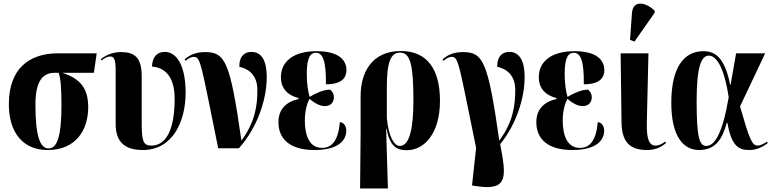

<svg xmlns="http://www.w3.org/2000/svg" viewBox="-20 -837 4365 1084"><path d="M249 10C408 10 478 -102 478 -232C478 -335 436 -393 331 -426H510L526 -536H308C140 -536 30 -445 30 -249C30 -90 108 10 249 10ZM254 1C205 1 180 -73 180 -246C180 -381 222 -426 289 -426H311C323 -394 327 -336 327 -242C327 -59 300 1 254 1Z M786 10C958 10 1028 -156 1028 -313C1028 -473 974 -544 911 -544C865 -544 840 -514 838 -461C903 -457 966 -413 966 -280C966 -104 918 -15 834 -15C789 -15 780 -41 780 -142V-407C780 -513 739 -543 663 -543C618 -543 581 -528 549 -503L553 -496C573 -511 589 -518 602 -518C624 -518 633 -503 633 -437V-137C633 -39 681 10 786 10Z M1212 0H1329C1433 -117 1486 -274 1486 -403C1486 -493 1457 -544 1400 -544C1365 -544 1331 -525 1331 -460C1382 -449 1433 -414 1433 -330C1433 -246 1423 -152 1343 -43C1279 -491 1252 -543 1137 -543C1086 -543 1050 -527 1022 -501L1028 -494C1048 -511 1063 -516 1074 -516C1114 -516 1115 -474 1212 0Z M1755 10C1899 10 1935 -51 1935 -99C1935 -122 1925 -143 1899 -148C1890 -45 1855 -2 1798 -2C1728 -2 1701 -70 1701 -157C1701 -211 1714 -254 1727 -279C1758 -253 1787 -238 1814 -238C1848 -238 1865 -260 1865 -288C1865 -308 1856 -322 1843 -331C1810 -331 1764 -312 1728 -290C1720 -320 1712 -359 1712 -420C1712 -516 1734 -539 1764 -539C1802 -539 1822 -493 1820 -361C1912 -361 1936 -400 1936 -441C1936 -490 1903 -548 1767 -548C1641 -548 1566 -493 1566 -401C1566 -340 1601 -300 1666 -283V-278C1594 -262 1552 -219 1552 -147C1552 -51 1619 10 1755 10Z M2013 227H2170L2160 -110H2162C2182 -10 2219 11 2277 11C2374 11 2464 -81 2464 -268C2464 -450 2389 -549 2243 -549C2077 -549 2015 -424 2016 -292V-90ZM2237 -13C2205 -13 2174 -67 2164 -170V-344C2164 -488 2186 -540 2239 -540C2297 -540 2314 -470 2314 -270C2314 -114 2293 -13 2237 -13Z M2677 215C2851 240 2838 157 2804 -23C2896 -137 2942 -283 2942 -403C2942 -493 2913 -544 2856 -544C2821 -544 2787 -525 2787 -460C2838 -449 2889 -414 2889 -330C2889 -246 2879 -152 2799 -43C2735 -491 2708 -543 2593 -543C2542 -543 2506 -527 2478 -501L2484 -494C2504 -511 2519 -516 2530 -516C2570 -516 2571 -474 2668 -2L2645 210Z M3211 10C3355 10 3391 -51 3391 -99C3391 -122 3381 -143 3355 -148C3346 -45 3311 -2 3254 -2C3184 -2 3157 -70 3157 -157C3157 -211 3170 -254 3183 -279C3214 -253 3243 -238 3270 -238C3304 -238 3321 -260 3321 -288C3321 -308 3312 -322 3299 -331C3266 -331 3220 -312 3184 -290C3176 -320 3168 -359 3168 -420C3168 -516 3190 -539 3220 -539C3258 -539 3278 -493 3276 -361C3368 -361 3392 -400 3392 -441C3392 -490 3359 -548 3223 -548C3097 -548 3022 -493 3022 -401C3022 -340 3057 -300 3122 -283V-278C3050 -262 3008 -219 3008 -147C3008 -51 3075 10 3211 10Z M3562 -602 3676 -765V-777C3622 -828 3554 -836 3548 -764L3537 -612ZM3634 10C3688 10 3721 -13 3741 -30L3736 -37C3716 -24 3701 -15 3680 -15C3632 -15 3631 -90 3632 -150L3641 -536H3484L3489 -149C3490 -38 3533 10 3634 10Z M3927 10C4018 10 4058 -50 4083 -143H4087C4109 -16 4148 10 4209 10C4249 10 4284 -5 4315 -30L4310 -37C4291 -25 4274 -15 4258 -15C4225 -15 4211 -52 4158 -236L4300 -536H4136L4105 -359H4102C4071 -519 4012 -548 3951 -548C3840 -548 3770 -454 3770 -257C3770 -65 3839 10 3927 10ZM3968 -13C3930 -13 3913 -56 3913 -264C3913 -463 3940 -523 3982 -523C4021 -523 4067 -467 4094 -288C4059 -79 4013 -13 3968 -13Z"/></svg>

Font: Noto Serif Display ExtraCondensed ExtraBold
Style: Regular
Weight: 800
Width: 2
Designer: Monotype Design Team
Foundry: Monotype Imaging Inc.
Version: Version 2.009